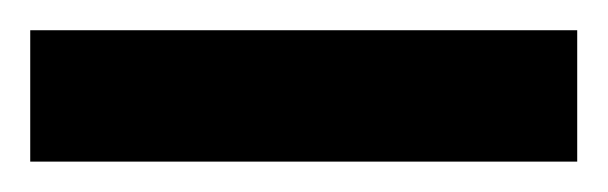

<svg xmlns="http://www.w3.org/2000/svg" viewBox="-20 -20 402 127"><path d="M0 86.9V0H361.8V86.9Z"/></svg>

Font: Lumene Sans Medium
Style: Regular
Weight: 500
Designer: Deni Anggara
Version: Version 1.003;Glyphs 3.1.2 (3151)